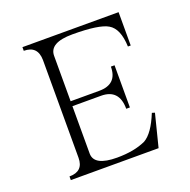

<svg xmlns="http://www.w3.org/2000/svg" viewBox="-111 -786 809 819"><g transform="rotate(-20 293.0 -376.0)"><path d="M74.7 -661.1V-677.7H511.2V-526.4H498.5Q495.6 -608.4 453.6 -632.8Q414.6 -656.2 293.5 -656.2Q189 -656.2 189 -596.7V-390.6H318.8Q400.9 -390.6 400.9 -470.7H417.5V-279.3H400.9Q400.9 -368.2 318.8 -368.2H189V-152.3Q189.9 -96.7 293.5 -96.7Q371.6 -96.7 424.3 -121.1Q464.4 -143.6 497.6 -225.6L510.3 -221.7L473.1 -74.2H74.7V-90.8Q138.2 -90.8 138.2 -152.3V-596.7Q137.2 -661.1 74.7 -661.1Z"/></g></svg>

Font: BabelStone Tangut Wenhai
Style: Regular
Weight: 400
Designer: Andrew West
Foundry: BabelStone
Version: Version 1.002 May 21, 2016